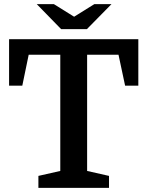

<svg xmlns="http://www.w3.org/2000/svg" viewBox="-20 -910 714 930"><path d="M401 -769 520 -890H437L339 -829L241 -890H158L276 -769ZM24 -495H88L119 -645H272V-82L166 -58V0H508V-58L402 -82V-645H554L586 -495H650V-720H24Z"/></svg>

Font: Domine
Style: Bold
Weight: 700
Designer: Pablo Impallari, Rodrigo Fuenzalida, Brenda Gallo
Foundry: Pablo Impallari, Rodrigo Fuenzalida, Brenda Gallo
Version: Version 2.000